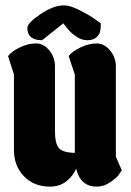

<svg xmlns="http://www.w3.org/2000/svg" viewBox="-20 -696 490 716"><path d="M219 -676Q241 -676 275 -659Q309 -642 332 -626L356 -609Q356 -591 353.5 -579Q351 -567 339 -556.5Q327 -546 305 -546Q283 -546 261 -562Q239 -578 228 -594L216 -609L137 -546Q82 -546 82 -592Q82 -610 130.5 -643Q179 -676 219 -676ZM412 -112 434 -61Q430 -54 423 -44Q416 -34 392 -17Q368 0 341 0Q280 0 264 -67Q252 -39 227 -19.5Q202 0 167 0Q107 0 69.5 -38.5Q32 -77 32 -137V-418L10 -487Q24 -505 54.5 -519.5Q85 -534 114 -534Q143 -534 164 -508Q185 -482 185 -449V-206Q185 -163 198.5 -145Q212 -127 259 -126V-418L236 -487Q250 -505 281 -519.5Q312 -534 340.5 -534Q369 -534 390.5 -508Q412 -482 412 -449Z"/></svg>

Font: Chela One Cyrilic
Style: Regular
Weight: 400
Designer: Miguel Hernandez
Foundry: LatinoType
Version: Version 1.001